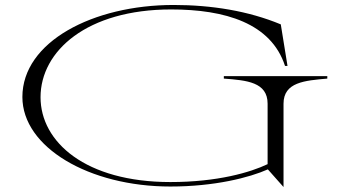

<svg xmlns="http://www.w3.org/2000/svg" viewBox="-20 -735 1388 772"><path d="M880 -429V-419C972 -412 1056 -405 1056 -318V-75C987 -42 855 -3 665 -3C324 -3 143 -164 143 -344C143 -530 330 -697 668 -697C885 -697 1070 -642 1126 -470H1136L1109 -637C979 -691 831 -715 678 -715C354 -715 70 -567 70 -345C70 -143 338 15 665 15C843 15 983 -21 1057 -54L1120 17V-318C1120 -405 1206 -411 1296 -419V-429Z"/></svg>

Font: Sprat Extended Light
Style: Regular
Weight: 300
Width: 9
Designer: Ethan Nakache
Foundry: Collletttivo
Version: Version 2.000;Glyphs 3.2 (3217)